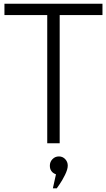

<svg xmlns="http://www.w3.org/2000/svg" viewBox="-20 -771 571 1032"><path d="M530.8 -689.9H300.8V-1H233.9V-689.9H3.9V-751H530.8ZM280.8 166Q247.6 153.8 248 119.1Q248 99.1 262 84.5Q275.9 69.8 296.9 69.8Q316.9 69.8 330.6 84.5Q344.2 99.1 344.2 119.1Q344.2 139.2 329.1 169.7Q314 200.2 299.8 220.2L285.2 241.2H264.2Z"/></svg>

Font: Oakes Grotesk
Style: Light
Weight: 300
Designer: Samuel Oakes
Foundry: Samuel Oakes
Version: Version 1.0 | wf-rip DC20170320